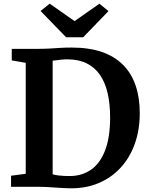

<svg xmlns="http://www.w3.org/2000/svg" viewBox="-20 -1006 802 1034"><path d="M118.6 -70.1V-667.6L43.3 -680.8V-743H190Q222 -743 250.3 -744.8Q278.7 -746.6 306.8 -748.3Q334.9 -749.9 365.9 -749.9Q460 -749.9 529.2 -725.9Q598.3 -701.8 643.4 -656Q688.5 -610.2 710.6 -544.7Q732.7 -479.2 732.7 -396.5Q732.7 -307.1 706.2 -232.3Q679.7 -157.6 629.7 -103Q579.6 -48.5 509.5 -19.3Q439.3 10 351.5 8Q332.4 7.5 311.3 6.2Q290.1 5 268.9 3.5Q247.6 2 227.8 1Q208 0 191.4 0H39.5V-59.6ZM263.6 -67.1Q278.5 -63.3 294.1 -61.2Q309.7 -59.1 325.8 -58.5Q341.9 -57.9 359.1 -58Q423 -59 471.2 -92.8Q519.3 -126.6 546.2 -196.3Q573 -266.1 573 -373.8Q573 -446.1 559.8 -503.7Q546.6 -561.3 518.7 -602.1Q490.9 -642.8 447.2 -664.6Q403.6 -686.4 343.2 -686.4Q324.7 -686.4 309.8 -684.7Q294.9 -683.1 283.4 -681.4Q271.8 -679.8 263.6 -679.3ZM247.7 -986.2 381.6 -892.3 515.5 -986.2 564.1 -946.2 428.1 -805.4H335.9L198.4 -946.9Z"/></svg>

Font: Merriweather 7pt Light
Style: Regular
Weight: 300
Designer: Eben Sorkin
Foundry: Eben Sorkin
Version: Version 2.200;gftools[0.9.31]